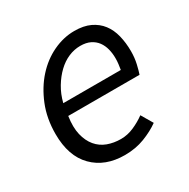

<svg xmlns="http://www.w3.org/2000/svg" viewBox="-123 -611 726 737"><g transform="rotate(-30 240.5 -243.0)"><path d="M37 -191Q37 -260 60 -316.5Q83 -373 119.5 -413.5Q156 -454 202.5 -476Q249 -498 297 -498Q338 -498 366.5 -484.5Q395 -471 413 -447.5Q431 -424 439 -391.5Q447 -359 447 -322Q447 -293 441 -267Q435 -241 430 -227H114Q107 -180 115 -146.5Q123 -113 141.5 -91Q160 -69 187 -59Q214 -49 246 -49Q275 -49 303.5 -61.5Q332 -74 355 -91L385 -40Q356 -19 316 -3.5Q276 12 228 12Q141 12 89 -40.5Q37 -93 37 -191ZM377 -279Q379 -291 380.5 -303Q382 -315 382 -329Q382 -350 377 -369.5Q372 -389 361 -404Q350 -419 332 -428Q314 -437 288 -437Q261 -437 235.5 -426Q210 -415 188 -394Q166 -373 148.5 -344Q131 -315 122 -279Z"/></g></svg>

Font: mr_Source Sans Pro
Style: Italic
Weight: 400
Italic angle: -11°
Designer: Paul D. Hunt
Foundry: Adobe Systems Incorporated
Version: Version 1.036;July 10, 2024;FontCreator 11.5.0.2430 64-bit